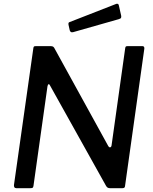

<svg xmlns="http://www.w3.org/2000/svg" viewBox="-20 -983 797 1003"><path d="M724 -742Q735 -742 734 -729L633 -10Q632 0 620 0H554Q548 0 543 -2.5Q538 -5 534 -12L241 -537Q238 -544 234 -543Q230 -542 228 -532L155 -13Q154 -5 151 -2.5Q148 0 139 0H65Q58 0 55 -5Q52 -10 53 -17L154 -730Q155 -738 157.5 -740Q160 -742 168 -742H245Q254 -742 258.5 -738.5Q263 -735 266 -728L545 -221Q550 -212 556 -213.5Q562 -215 563 -225L634 -731Q635 -738 637.5 -740Q640 -742 647 -742ZM601 -954 613 -901Q614 -895 612.5 -890.5Q611 -886 601 -883L362 -815Q354 -813 349.5 -816.5Q345 -820 344 -826L338 -853Q336 -865 342 -867L588 -963Q592 -964 596 -962.5Q600 -961 601 -954Z"/></svg>

Font: Libre Franklin Thin Medium
Style: Italic
Weight: 500
Italic angle: -8°
Version: Version 3.000